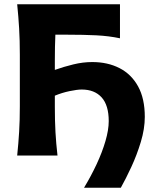

<svg xmlns="http://www.w3.org/2000/svg" viewBox="-20 -733 725 905"><path d="M376 152Q409 97.5 435.5 40.8Q462 -16 477.2 -68.5Q492.5 -121 492.5 -162Q492.5 -237 459 -274Q425.5 -311 365 -311Q344 -311 308 -303.5Q272 -296 238.5 -282V-228.5Q238.5 -162.5 241.5 -109.5Q244.5 -56.5 251 0H61Q67 -57.5 70.2 -111.5Q73.5 -165.5 73.5 -232.5V-474.5Q73.5 -543.5 70.2 -598.8Q67 -654 61 -713H545.5V-552.5Q493.5 -563.5 434.2 -566.5Q375 -569.5 295 -569.5H241Q238.5 -515.5 238.5 -448.5V-403.5Q280.5 -418.5 325.8 -429.5Q371 -440.5 415 -440.5Q487.5 -440.5 543.2 -412Q599 -383.5 630.8 -326Q662.5 -268.5 662.5 -182Q662.5 -126 643.8 -64Q625 -2 598.8 54.5Q572.5 111 549.5 152Z"/></svg>

Font: Commissioner Flair
Style: Bold
Weight: 700
Designer: Kostas Bartsokas
Foundry: Kostas Bartsokas
Version: Version 1.000; ttfautohint (v1.8.3)